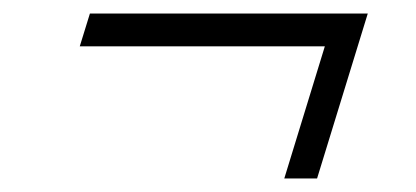

<svg xmlns="http://www.w3.org/2000/svg" viewBox="-20 -398 615 284"><path d="M113 -378H524L449 -134H400.5L460.5 -329.5H98Z"/></svg>

Font: Newsreader 72pt ExtraBold
Style: Italic
Weight: 800
Italic angle: -17°
Designer: Hugues Gentile
Foundry: Production Type
Version: Version 1.003; ttfautohint (v1.8.3)